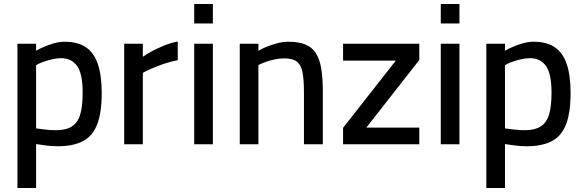

<svg xmlns="http://www.w3.org/2000/svg" viewBox="-20 -719 2909 957"><path d="M67 218V-501H160V-466Q175 -475 199 -485.5Q223 -496 250 -503.5Q277 -511 302 -511Q367 -511 407.5 -484Q448 -457 467.5 -400.5Q487 -344 487 -255Q487 -158 464.5 -99.5Q442 -41 393.5 -15.5Q345 10 268 10Q238 10 207.5 6Q177 2 160 -1V218ZM259 -70Q309 -70 338.5 -89Q368 -108 380 -149Q392 -190 392 -256Q392 -352 364 -390.5Q336 -429 285 -429Q263 -429 239.5 -423.5Q216 -418 195 -410.5Q174 -403 160 -394V-79Q175 -77 203.5 -73.5Q232 -70 259 -70Z M599 0V-501H692V-436Q710 -449 738 -464Q766 -479 799.5 -492.5Q833 -506 866 -512V-419Q834 -413 800.5 -402Q767 -391 738.5 -378.5Q710 -366 692 -356V0Z M948 0V-501H1041V0ZM948 -602V-699H1041V-602Z M1175 0V-501H1268V-466Q1284 -476 1309 -486Q1334 -496 1362 -503.5Q1390 -511 1416 -511Q1468 -511 1501.5 -497.5Q1535 -484 1554 -454.5Q1573 -425 1581 -378Q1589 -331 1589 -264V0H1495V-259Q1495 -321 1488 -358Q1481 -395 1460 -411.5Q1439 -428 1397 -428Q1374 -428 1349.5 -423Q1325 -418 1303.5 -410Q1282 -402 1268 -395V0Z M1690 0V-82L1953 -417H1690V-501H2070V-420L1806 -83H2070V0Z M2177 0V-501H2270V0ZM2177 -602V-699H2270V-602Z M2404 218V-501H2497V-466Q2512 -475 2536 -485.5Q2560 -496 2587 -503.5Q2614 -511 2639 -511Q2704 -511 2744.5 -484Q2785 -457 2804.5 -400.5Q2824 -344 2824 -255Q2824 -158 2801.5 -99.5Q2779 -41 2730.5 -15.5Q2682 10 2605 10Q2575 10 2544.5 6Q2514 2 2497 -1V218ZM2596 -70Q2646 -70 2675.5 -89Q2705 -108 2717 -149Q2729 -190 2729 -256Q2729 -352 2701 -390.5Q2673 -429 2622 -429Q2600 -429 2576.5 -423.5Q2553 -418 2532 -410.5Q2511 -403 2497 -394V-79Q2512 -77 2540.5 -73.5Q2569 -70 2596 -70Z"/></svg>

Font: Cairo Play SemiBold
Style: Regular
Weight: 600
Designer: Mohamed Gaber, Accademia di Belle Arti di Urbino
Foundry: Kief Type Foundry, Accademia di Belle Arti di Urbino
Version: Version 3.130;gftools[0.9.24]